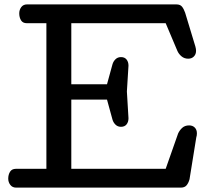

<svg xmlns="http://www.w3.org/2000/svg" viewBox="-20 -857 958 877"><path d="M566.9 -316.9Q566.9 -299.8 558.1 -288.8Q549.3 -277.8 532.7 -277.8Q517.6 -277.8 507.6 -287.6Q497.6 -297.4 493.7 -311L468.8 -401.9H305.7V-85.9H736.8L793.5 -247.1Q800.3 -262.2 812.5 -273.2Q824.7 -284.2 843.8 -284.2Q859.9 -284.2 869.6 -274.4Q879.4 -264.6 879.4 -248Q879.4 -243.2 878.7 -238.3Q877.9 -233.4 876.5 -229L845.7 -38.1Q840.8 -20.5 832 -10.3Q823.2 0 805.7 0H53.7Q36.6 0 27.1 -12.5Q17.6 -24.9 17.6 -41Q17.6 -59.1 25.9 -72.5Q34.2 -85.9 52.7 -85.9H191.9V-751H102.5Q84 -751 75.9 -764.4Q67.9 -777.8 67.9 -795.9Q67.9 -812 77.1 -824.5Q86.4 -836.9 103.5 -836.9H785.6Q803.2 -836.9 811.5 -826.4Q819.8 -815.9 825.7 -798.8L872.6 -644Q874 -638.7 874.8 -633.8Q875.5 -628.9 875.5 -625Q875.5 -608.9 865.5 -598.9Q855.5 -588.9 839.8 -588.9Q821.8 -588.9 808.8 -599.9Q795.9 -610.8 789.6 -626L736.8 -751H305.7V-472.2H468.8L493.7 -563Q497.6 -576.7 507.6 -586.4Q517.6 -596.2 532.7 -596.2Q549.3 -596.2 558.1 -585.2Q566.9 -574.2 566.9 -557.1L559.6 -439Z"/></svg>

Font: Cutive
Style: Regular
Weight: 400
Designer: Vernon Adams
Version: Version 1.002